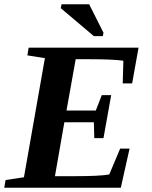

<svg xmlns="http://www.w3.org/2000/svg" viewBox="-27 -878 713 898"><path d="M183 -606 101 -619 107 -655H621L591 -488H547L550 -594Q501 -601 394 -601H327L284 -361H421L449 -433H493L457 -232H414L412 -306H274L230 -54H319Q441 -54 484 -62L535 -183H579L538 0H-7L-1 -36L85 -49ZM412 -709 257 -840 261 -858H390L457 -725L454 -709Z"/></svg>

Font: Libra Serif Modern
Style: Bold Italic
Weight: 700
Italic angle: -12°
Designer: Stefan Peev, Context Ltd
Foundry: Stefan Peev, Context Ltd
Version: Version 1.000